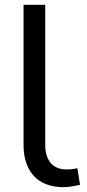

<svg xmlns="http://www.w3.org/2000/svg" viewBox="-20 -770 363 800"><path d="M168.5 -166Q168.5 -118.2 191.2 -91.1Q213.9 -64 257.8 -64Q272 -64 282.7 -65.4Q293.5 -66.9 302.2 -69.3L313.5 0Q295.9 3.9 278.6 6.8Q261.2 9.8 243.7 9.8Q205.1 9.8 174.3 -1.7Q143.6 -13.2 122.3 -35.4Q101.1 -57.6 89.6 -90.6Q78.1 -123.5 78.1 -166V-750H168.5Z"/></svg>

Font: Roboto
Style: Regular
Weight: 400
Designer: Google
Version: Version 2.134; 2016; ttfautohint (v1.6)